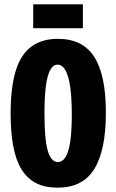

<svg xmlns="http://www.w3.org/2000/svg" viewBox="-20 -852 536 885"><path d="M245 13Q187 13 146 -8Q105 -29 79 -71.5Q53 -114 41 -178.5Q29 -243 29 -328Q29 -448 52 -524Q75 -600 123.5 -636.5Q172 -673 246 -673Q304 -673 345.5 -652.5Q387 -632 414 -590.5Q441 -549 454.5 -484.5Q468 -420 468 -333Q468 -245 454.5 -180Q441 -115 414 -72Q387 -29 345 -8Q303 13 245 13ZM246 -105Q268 -105 282.5 -128.5Q297 -152 304 -201Q311 -250 311 -323Q311 -401 303.5 -452Q296 -503 281.5 -528.5Q267 -554 245 -554Q225 -554 211.5 -529.5Q198 -505 191.5 -455Q185 -405 185 -328Q185 -271 188.5 -229Q192 -187 199.5 -159.5Q207 -132 219 -118.5Q231 -105 246 -105ZM133 -722V-832H362V-722Z"/></svg>

Font: Bricolage Grotesque 48pt Condensed ExtraBold
Style: Regular
Weight: 800
Width: 3
Designer: Mathieu Triay
Foundry: Atelier Triay
Version: Version 1.001;gftools[0.9.33.dev8+g029e19f]